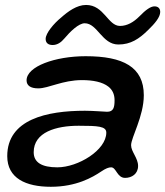

<svg xmlns="http://www.w3.org/2000/svg" viewBox="-20 -680 650 755"><path d="M187 -503C205.5 -503 220.5 -513.5 233 -528.5C256 -556 289.5 -588.5 313 -588.5C363.5 -588.5 381 -505 445.5 -505C494 -505 527 -527 562.5 -562C589 -587.5 610 -612.5 610 -633C610 -646.5 602 -655 587.5 -655C573 -655 554 -642.5 527.5 -615C506 -593.5 480.5 -578 452 -578C404 -578 389.5 -660.5 318.5 -660.5C282 -660.5 247.5 -635 221 -611.5C191.5 -587.5 159.5 -549.5 159.5 -527C159.5 -510.5 170.5 -503 187 -503ZM180 54.5C280.5 54.5 344 17 377 -5C396 -18 407.5 -22 417 -22C437.5 -22 440 19.5 472 19.5C498 19.5 523 4 523 -27.5C523 -58.5 495.5 -83.5 495.5 -109C495.5 -139 545.5 -223 545.5 -305.5C545.5 -416.5 464.5 -459 317 -459C197 -459 84.5 -419 84.5 -364C84.5 -344 99.5 -332.5 130.5 -332.5C171 -332.5 225.5 -365 302.5 -365C346 -365 383 -357.5 406 -339.5C421.5 -327.5 430.5 -310 430.5 -286C430.5 -257 426 -240.5 401 -240.5C394 -240.5 346 -244.5 314 -244.5C164.5 -244.5 8.5 -211 8.5 -66C8.5 21 81.5 54.5 180 54.5ZM205.5 -22C144.5 -22 112.5 -41 112.5 -81.5C112.5 -160.5 201 -185.5 289.5 -185.5C365.5 -185.5 398 -183.5 398 -158.5C398 -89.5 287 -22 205.5 -22Z"/></svg>

Font: Gluten
Style: Italic
Weight: 400
Italic angle: -13°
Designer: Tyler Finck
Foundry: Etcetera Type Company
Version: Version 0.920